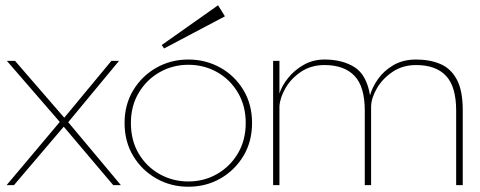

<svg xmlns="http://www.w3.org/2000/svg" viewBox="-20 -703 1823 729"><path d="M5 0 207 -240 6 -472H37L224 -256L403 -472H432L239 -239L439 0H410L222 -222L33 0Z M695 6Q629 6 574 -25Q519 -56 486 -110.5Q453 -165 453 -236Q453 -306 486 -360.5Q519 -415 574 -446Q629 -477 695 -477Q761 -477 816 -446.5Q871 -416 904 -361.5Q937 -307 937 -236Q937 -165 904 -110.5Q871 -56 816.5 -25Q762 6 695 6ZM695 -14Q755 -14 804.5 -42.5Q854 -71 883.5 -121Q913 -171 913 -236Q913 -301 883.5 -351Q854 -401 804.5 -429Q755 -457 695 -457Q636 -457 586.5 -429Q537 -401 507 -351Q477 -301 477 -236Q477 -170 506.5 -120Q536 -70 586 -42Q636 -14 695 -14ZM603 -519 594 -532 808 -683 834 -641Z M1017 0V-472H1041V-348Q1050 -377 1074 -407Q1098 -437 1133.5 -457Q1169 -477 1212 -477Q1280 -477 1326 -448Q1372 -419 1385 -341Q1393 -371 1415 -402.5Q1437 -434 1473.5 -455.5Q1510 -477 1560 -477Q1612 -477 1652 -460Q1692 -443 1714.5 -401Q1737 -359 1737 -285V0H1712V-283Q1712 -374 1673.5 -415Q1635 -456 1560 -456Q1509 -456 1471 -430.5Q1433 -405 1411.5 -368.5Q1390 -332 1389 -299V0H1365V-283Q1365 -374 1326 -415Q1287 -456 1212 -456Q1161 -456 1123 -430.5Q1085 -405 1064 -368.5Q1043 -332 1041 -299V0Z"/></svg>

Font: Lil Grotesk Thin
Style: Regular
Weight: 100
Designer: Bastien Sozeau
Foundry: NBR — Bastien Sozeau
Version: Version 3.003; ttfautohint (v1.8.4.7-5d5b);gftools[0.9.33]